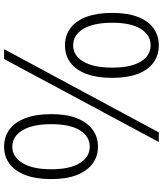

<svg xmlns="http://www.w3.org/2000/svg" viewBox="51 -833 795 937"><g transform="rotate(90 448.5 -364.5)"><path d="M201 -284Q153 -284 117 -311Q81 -338 62 -389.5Q43 -441 43 -515Q43 -588 62 -638.5Q81 -689 117 -715.5Q153 -742 201 -742Q250 -742 286 -715.5Q322 -689 341 -638.5Q360 -588 360 -515Q360 -441 341 -389.5Q322 -338 286 -311Q250 -284 201 -284ZM201 -324Q251 -324 280.5 -373.5Q310 -423 310 -515Q310 -606 280.5 -654Q251 -702 201 -702Q151 -702 121 -654Q91 -606 91 -515Q91 -423 121 -373.5Q151 -324 201 -324ZM220 13 626 -742H673L268 13ZM696 13Q647 13 611.5 -13.5Q576 -40 556.5 -91.5Q537 -143 537 -217Q537 -291 556.5 -341Q576 -391 611.5 -418Q647 -445 696 -445Q744 -445 779.5 -418Q815 -391 834.5 -341Q854 -291 854 -217Q854 -143 834.5 -91.5Q815 -40 779.5 -13.5Q744 13 696 13ZM696 -27Q745 -27 775.5 -76.5Q806 -126 806 -217Q806 -309 775.5 -357Q745 -405 696 -405Q646 -405 616 -357Q586 -309 586 -217Q586 -126 616 -76.5Q646 -27 696 -27Z"/></g></svg>

Font: Noto Sans KR Thin Light
Style: Regular
Weight: 300
Version: Version 2.004-H2;hotconv 1.0.118;makeotfexe 2.5.65603